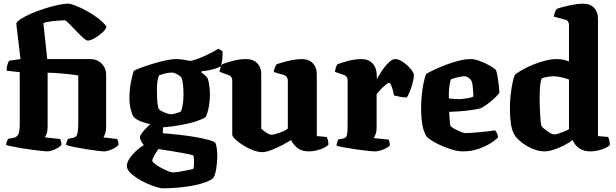

<svg xmlns="http://www.w3.org/2000/svg" viewBox="-20 -820 3339 1040"><path d="M236 0Q228 0 206 -2.5Q184 -5 155.5 -8.5Q127 -12 98.5 -17Q70 -22 47 -26.5Q24 -31 13 -35Q13 -43 17 -53Q21 -63 24 -68L52 -73Q69 -76 78 -90.5Q87 -105 87 -153V-429L16 -437Q16 -458 21 -472Q26 -486 29 -491L91 -500L68 -693Q73 -705 95.5 -719Q118 -733 150.5 -747Q183 -761 220 -773Q257 -785 291.5 -792.5Q326 -800 350 -800Q363 -800 390.5 -789Q418 -778 450.5 -760.5Q483 -743 511.5 -721Q540 -699 556 -677Q556 -664 537.5 -646.5Q519 -629 495.5 -615Q472 -601 456 -600Q448 -600 434 -612Q420 -624 403 -641.5Q386 -659 368 -678Q350 -697 334 -710Q324 -710 306.5 -709Q289 -708 270 -706Q251 -704 235.5 -701Q220 -698 215 -694L236 -500H469Q506 -500 530.5 -475.5Q555 -451 555 -414V-133Q555 -112 549.5 -96.5Q544 -81 540 -76L615 -67Q617 -63 619.5 -54.5Q622 -46 622 -36Q617 -28 602.5 -19.5Q588 -11 572 -5.5Q556 0 545 0Q534 0 506 -3.5Q478 -7 443.5 -12.5Q409 -18 380 -24Q351 -30 338 -35Q338 -42 341.5 -52Q345 -62 348 -68L374 -73Q385 -75 391.5 -81Q398 -87 401 -104Q404 -121 404 -153V-411Q383 -415 354.5 -418Q326 -421 296 -423.5Q266 -426 238 -426V-133Q238 -111 232.5 -96Q227 -81 223 -76L306 -67Q308 -63 310.5 -54.5Q313 -46 313 -36Q308 -28 294 -19.5Q280 -11 264 -5.5Q248 0 236 0Z M862 200Q850 200 826.5 193Q803 186 775.5 173.5Q748 161 723.5 145.5Q699 130 683 113Q667 96 667 79Q667 61 681 39.5Q695 18 716.5 -2Q738 -22 759 -34Q752 -42 745 -55Q738 -68 738 -76Q738 -85 749.5 -100.5Q761 -116 776.5 -131Q792 -146 803 -155L863 -141L862 -98Q872 -98 901 -95Q930 -92 966.5 -88Q1003 -84 1040 -77.5Q1077 -71 1105.5 -63.5Q1134 -56 1146 -47Q1152 -34 1154.5 -14Q1157 6 1157 22Q1157 57 1151.5 92Q1146 127 1135 145Q1120 157 1092 167.5Q1064 178 1027 185Q990 192 947.5 196Q905 200 862 200ZM914 114Q928 114 947.5 111Q967 108 988.5 103.5Q1010 99 1027 95Q1029 89 1030 81.5Q1031 74 1031 64Q1031 54 1030.5 42Q1030 30 1027 22Q1025 20 1006.5 16Q988 12 962 7.5Q936 3 909.5 -1.5Q883 -6 863 -9Q843 -12 838 -13Q831 -2 823 10.5Q815 23 810 34Q805 45 805 50Q805 57 819.5 68Q834 79 853.5 89.5Q873 100 890.5 107Q908 114 914 114ZM862 -130Q827 -139 800 -145.5Q773 -152 753.5 -158.5Q734 -165 722 -172.5Q710 -180 703 -188Q695 -200 688 -228.5Q681 -257 681 -286Q681 -334 689 -374Q697 -414 704 -436Q714 -442 742 -452.5Q770 -463 805.5 -474Q841 -485 876 -492.5Q911 -500 936 -500Q953 -500 973.5 -496.5Q994 -493 1011 -490Q1030 -493 1059 -504.5Q1088 -516 1117 -530.5Q1146 -545 1162 -556L1185 -543Q1187 -523 1184 -499.5Q1181 -476 1176 -460Q1149 -448 1123 -442Q1097 -436 1071 -434V-427Q1077 -423 1087 -415.5Q1097 -408 1105 -395Q1111 -379 1114 -354Q1117 -329 1117 -307Q1117 -271 1110.5 -238Q1104 -205 1094 -186Q1081 -176 1045.5 -164Q1010 -152 961 -143Q912 -134 862 -130ZM907 -201Q912 -201 922.5 -203.5Q933 -206 943.5 -209.5Q954 -213 960 -216Q967 -232 970.5 -257Q974 -282 974 -308Q974 -337 971 -363Q968 -389 963 -399Q960 -405 950 -411.5Q940 -418 929.5 -422.5Q919 -427 912 -427Q905 -427 893 -425.5Q881 -424 868 -420.5Q855 -417 842 -412Q835 -399 832.5 -378.5Q830 -358 830 -329Q830 -310 831 -288.5Q832 -267 834.5 -250.5Q837 -234 841 -228Q846 -223 858.5 -216.5Q871 -210 885.5 -205.5Q900 -201 907 -201Z M1402 4Q1376 4 1347.5 -7.5Q1319 -19 1294 -35Q1269 -51 1253.5 -66.5Q1238 -82 1238 -90V-385Q1238 -395 1233 -402.5Q1228 -410 1219 -413L1169 -431Q1171 -443 1174 -453.5Q1177 -464 1183 -472Q1200 -479 1238 -489.5Q1276 -500 1313 -500Q1352 -500 1373.5 -477.5Q1395 -455 1395 -419V-123Q1400 -118 1410.5 -110Q1421 -102 1432 -96Q1443 -90 1450 -90Q1457 -90 1473.5 -94.5Q1490 -99 1508.5 -106.5Q1527 -114 1539 -123V-385Q1539 -394 1534 -401.5Q1529 -409 1520 -413L1463 -430Q1465 -445 1470 -456.5Q1475 -468 1478 -472Q1489 -476 1512 -482.5Q1535 -489 1562.5 -494.5Q1590 -500 1614 -500Q1653 -500 1674.5 -477.5Q1696 -455 1696 -419V-83L1750 -78Q1753 -72 1756 -61.5Q1759 -51 1759 -37Q1754 -29 1736.5 -20Q1719 -11 1696 -5.5Q1673 0 1653 0Q1614 0 1591 -18.5Q1568 -37 1557 -61Q1539 -50 1509 -34Q1479 -18 1449 -7Q1419 4 1402 4Z M2013 0Q2001 0 1972 -3Q1943 -6 1908 -11Q1873 -16 1844 -21.5Q1815 -27 1803 -31Q1803 -38 1806 -48Q1809 -58 1813 -65L1837 -69Q1847 -71 1853 -76.5Q1859 -82 1861 -98Q1863 -114 1863 -147V-385Q1863 -395 1858 -402.5Q1853 -410 1845 -413L1794 -431Q1796 -443 1799 -453.5Q1802 -464 1808 -472Q1825 -479 1863.5 -489.5Q1902 -500 1939 -500Q1976 -500 1998.5 -476Q2021 -452 2021 -406V-391Q2024 -396 2034 -413.5Q2044 -431 2059 -451Q2074 -471 2090 -485.5Q2106 -500 2121 -500Q2136 -500 2153.5 -490Q2171 -480 2187 -465Q2203 -450 2212.5 -436Q2222 -422 2222 -413Q2222 -395 2215 -370Q2208 -345 2199 -322.5Q2190 -300 2183 -292Q2166 -292 2146 -296Q2126 -300 2114 -303Q2113 -310 2109 -326.5Q2105 -343 2099.5 -357Q2094 -371 2087 -371Q2082 -371 2072.5 -363.5Q2063 -356 2052.5 -346Q2042 -336 2033.5 -325.5Q2025 -315 2020 -310V-128Q2020 -107 2014 -92Q2008 -77 2004 -72L2085 -64Q2087 -59 2089.5 -50.5Q2092 -42 2092 -32Q2085 -24 2070 -16.5Q2055 -9 2039.5 -4.5Q2024 0 2013 0Z M2488 0Q2461 0 2429 -9.5Q2397 -19 2367.5 -32.5Q2338 -46 2317 -59.5Q2296 -73 2291 -80Q2274 -106 2267.5 -146.5Q2261 -187 2261 -230Q2261 -267 2264.5 -303.5Q2268 -340 2274.5 -371Q2281 -402 2288 -419Q2302 -428 2330.5 -441.5Q2359 -455 2394 -468.5Q2429 -482 2464.5 -491Q2500 -500 2529 -500Q2550 -500 2577.5 -490Q2605 -480 2630.5 -466Q2656 -452 2667 -440Q2672 -425 2676 -400Q2680 -375 2682.5 -351.5Q2685 -328 2685 -317Q2671 -299 2652.5 -282.5Q2634 -266 2615.5 -253Q2597 -240 2583 -233Q2556 -227 2527 -223Q2498 -219 2469 -217Q2440 -215 2413 -214Q2415 -180 2416.5 -160.5Q2418 -141 2422 -136Q2425 -132 2435 -126Q2445 -120 2458 -114Q2471 -108 2482.5 -103.5Q2494 -99 2500 -99Q2515 -99 2535 -100.5Q2555 -102 2577.5 -104Q2600 -106 2621.5 -108.5Q2643 -111 2661 -114Q2666 -109 2671 -100Q2676 -91 2678 -77Q2667 -63 2638.5 -45Q2610 -27 2571.5 -13.5Q2533 0 2488 0ZM2470 -283Q2483 -284 2496 -285.5Q2509 -287 2521.5 -289.5Q2534 -292 2544 -297Q2544 -308 2543 -324Q2542 -340 2540 -356.5Q2538 -373 2533 -384Q2527 -392 2520 -397.5Q2513 -403 2506.5 -405Q2500 -407 2496 -407Q2489 -407 2474.5 -404.5Q2460 -402 2445.5 -398Q2431 -394 2422 -390Q2418 -377 2415 -358Q2412 -339 2411.5 -320.5Q2411 -302 2411 -287Q2426 -285 2441 -284Q2456 -283 2470 -283Z M2931 0Q2906 0 2881.5 -8Q2857 -16 2835.5 -28.5Q2814 -41 2798 -55Q2782 -69 2773 -80Q2754 -105 2748 -146Q2742 -187 2742 -231Q2742 -268 2746 -304.5Q2750 -341 2756 -370.5Q2762 -400 2769 -415Q2783 -427 2808.5 -441.5Q2834 -456 2867 -469.5Q2900 -483 2934 -491.5Q2968 -500 2997 -500Q3009 -500 3027.5 -497Q3046 -494 3062 -487V-685Q3062 -693 3057.5 -702Q3053 -711 3043 -713L2980 -730Q2982 -745 2987 -756Q2992 -767 2996 -772Q3006 -776 3030.5 -782.5Q3055 -789 3084 -794.5Q3113 -800 3138 -800Q3177 -800 3198 -777.5Q3219 -755 3219 -719V-83L3274 -78Q3277 -72 3280 -60.5Q3283 -49 3283 -35Q3275 -25 3256.5 -17Q3238 -9 3217 -4.5Q3196 0 3179 0Q3147 0 3126.5 -11.5Q3106 -23 3095.5 -37.5Q3085 -52 3081 -62Q3064 -47 3035.5 -32.5Q3007 -18 2978.5 -9Q2950 0 2931 0ZM2982 -92Q2991 -92 3004 -96Q3017 -100 3033 -106.5Q3049 -113 3062 -120V-389Q3053 -393 3036.5 -397.5Q3020 -402 3004 -404.5Q2988 -407 2976 -407Q2968 -407 2956.5 -405.5Q2945 -404 2933 -401.5Q2921 -399 2914 -395Q2910 -384 2907.5 -368Q2905 -352 2904 -331Q2903 -310 2903 -285Q2903 -255 2904.5 -221.5Q2906 -188 2908.5 -164Q2911 -140 2914 -136Q2918 -130 2927 -123Q2936 -116 2945.5 -109Q2955 -102 2964.5 -97Q2974 -92 2982 -92Z"/></svg>

Font: Texturina Medium 12pt ExtraBold
Style: Regular
Weight: 800
Version: Version 1.002